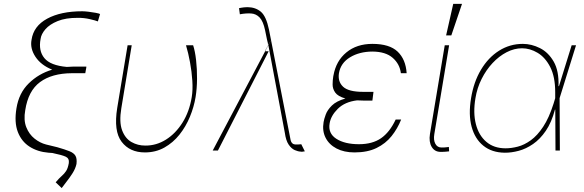

<svg xmlns="http://www.w3.org/2000/svg" viewBox="-20 -780 3028 995"><path d="M498.6 -707.4 487.2 -669Q476.2 -673.7 445.7 -680.8Q415.1 -687.9 383.5 -687.5Q320.7 -687.9 278.9 -670.8Q237.2 -653.8 215.4 -628.6Q193.5 -603.3 190.3 -578.1Q178.6 -517 209.9 -478.9Q241.1 -440.7 326.3 -433.2Q341.3 -434.7 356.5 -434.7H427.6L426.8 -431.8H427.6L421.9 -400.6H355.1Q353.7 -400.6 351.9 -400.6Q248.9 -399.9 187.5 -354.6Q126.1 -309.3 110.8 -208.8Q101.6 -158 116.1 -121.1Q130.7 -84.2 159.1 -61.6Q187.5 -39.1 218.8 -31.2L277 -17Q316.4 -5.7 339.3 3.4Q362.2 12.4 370.9 27Q379.6 41.5 376.4 69.6Q371.1 93.8 355.5 118.3Q339.8 142.8 323.7 163Q307.5 183.2 299.7 194.6L268.5 164.8Q286.2 143.8 299.7 132.1Q313.2 120.4 322.4 106.5Q331.7 92.7 336.6 65.3Q339.8 41.2 321.2 32.3Q302.6 23.4 251.4 12.8L231.5 11.4Q174.7 6.7 133 -20.1Q91.3 -46.9 72.3 -96.4Q53.3 -146 65.3 -218.8Q77.8 -297.6 128.9 -347.8Q180 -398.1 250.4 -419Q192.1 -442.5 163.5 -486Q134.9 -529.5 143.5 -573.9Q153.8 -644.9 224.4 -683.2Q295.1 -721.6 406.2 -721.6Q418 -721.6 437.9 -719.3Q457.7 -717 475.7 -713.6Q493.6 -710.2 498.6 -707.4Z M641.3 -545.5H662.6L608.7 -218.8Q596.9 -147.7 612.7 -105.1Q628.6 -62.5 661.4 -43.9Q694.2 -25.2 733.7 -25.6Q790.1 -25.2 840.2 -56.6Q890.3 -88.1 925.8 -144.7Q961.3 -201.3 973.7 -277Q979.8 -314.6 976.7 -361.7Q973.7 -408.7 964.8 -456.9Q956 -505 943.9 -545.5H980.8Q990.8 -515.6 996.1 -469.1Q1001.4 -422.6 1001.1 -371.4Q1000.7 -320.3 993.6 -277Q985.1 -225.5 964.1 -174.7Q943.2 -123.9 910 -82.2Q876.8 -40.5 831.9 -15.3Q786.9 9.9 730.8 9.9Q652.3 9.9 610.3 -45.3Q568.2 -100.5 587.4 -220.2Z M1538.4 5.7Q1524.9 5.3 1507.6 -2.1Q1490.4 -9.6 1476 -30.5Q1461.6 -51.5 1456 -92.3L1370.7 -546.2L1354 -514.2H1372.2L1109.4 0H1082.4L1354 -514.2H1352.3L1370.4 -547.2L1365.1 -576.7L1369.3 -546.9L1353.7 -623.6Q1343.8 -670.1 1325.5 -689.3Q1307.2 -708.5 1281.4 -710.2Q1255.7 -712 1223 -706L1218.8 -737.2Q1214.1 -736.9 1228.9 -739.7Q1243.6 -742.5 1262.8 -742.9Q1304 -742.5 1331.7 -719.3Q1359.4 -696 1373.6 -627.8L1384.6 -572.4L1390.6 -583.8L1384.6 -572.1L1485.8 -55.4Q1485.8 -56.1 1487.2 -49.9Q1488.6 -43.7 1495 -37.3Q1501.4 -30.9 1515.6 -31.2Q1519.2 -30.9 1526.6 -31.4Q1534.1 -32 1538.4 -32.3Q1540.8 -32.7 1541.2 -32.7L1559.7 4.3Q1556.1 4.6 1553.4 5.1Q1550.8 5.7 1548.7 6Q1540.1 7.1 1538.4 5.7ZM1384.6 -572.1V-572.4L1370.4 -547.2L1370.7 -546.2ZM1485.8 -55.4Q1485.8 -55.4 1485.8 -55.4Z M1909.8 -258.5H1871.4Q1849.4 -258.5 1830.3 -259.9Q1767 -252.1 1730.8 -216.3Q1694.6 -180.4 1688.2 -140.6Q1679.3 -89.1 1722.8 -60.9Q1766.3 -32.7 1840.2 -32.7Q1909.8 -32.7 1954.7 -63.7Q1999.6 -94.8 2030.5 -160.5H2058.9Q2040.1 -113.3 2009.2 -74.6Q1978.3 -35.9 1931.3 -13Q1884.2 9.9 1817.5 9.9Q1762.8 9.9 1723.9 -10.5Q1685 -30.9 1667.1 -66.6Q1649.1 -102.3 1657 -147.7Q1659.4 -162.6 1668 -186.3Q1676.5 -209.9 1699.8 -233Q1723 -256 1769.9 -269.5Q1730.8 -280.9 1717.2 -300.4Q1703.5 -320 1703.7 -342.2Q1703.8 -364.3 1707 -383.9Q1707.7 -387.4 1708.1 -389.2Q1721.6 -464.5 1775.2 -508.5Q1828.8 -552.6 1909.8 -552.6Q1998.6 -552.6 2040.7 -512.4Q2082.7 -472.3 2087.4 -400.6H2057.5Q2051.8 -447.8 2015.3 -480.1Q1978.7 -512.4 1909.8 -512.8Q1842.3 -512.4 1793.9 -483Q1745.4 -453.5 1736.5 -400.6Q1729.8 -356.9 1758.2 -330.4Q1786.6 -304 1861.5 -304H1915.5Z M2284.8 -545.5H2307.5L2230.8 -85.2Q2225.5 -54.3 2236 -35Q2246.4 -15.6 2267.8 -15.6Q2284.8 -15.6 2294.9 -17Q2305 -18.5 2306.1 -18.5L2307.5 4.3Q2305.4 4.3 2294 5.7Q2282.7 7.1 2263.5 7.1Q2232.6 7.1 2217.2 -18.8Q2201.7 -44.7 2208.1 -85.2ZM2291.9 -596.6 2328.8 -759.9H2374.3L2318.9 -596.6Z M2595.9 11.4Q2529.1 10.7 2485.1 -24.7Q2441.1 -60 2424 -123.4Q2407 -186.8 2421.2 -271.3Q2434.7 -355.1 2472.5 -418.5Q2510.3 -481.9 2566.2 -517.2Q2622.2 -552.6 2689.6 -552.6Q2734.4 -552.6 2778.1 -530.7Q2821.7 -508.9 2849.4 -460.8Q2877.1 -412.6 2874.3 -333.8H2876.8L2942.5 -545.5H2965.2L2880 -271.3L2881.4 0H2858.7L2857.6 -211.6H2855.8Q2838.4 -145.6 2808.6 -102.1Q2778.8 -58.6 2742.4 -33.6Q2706 -8.5 2668 1.6Q2630 11.7 2595.9 11.4ZM2857.2 -271V-302.6Q2857.2 -382.1 2831.5 -432.4Q2805.8 -482.6 2766.2 -506.2Q2726.6 -529.8 2685.4 -529.8Q2644.9 -529.8 2605.5 -509.4Q2566.1 -489 2532.7 -453.3Q2499.3 -417.6 2475.9 -370.9Q2452.4 -324.2 2443.9 -271.3Q2431.1 -196 2446 -137.3Q2460.9 -78.5 2500.4 -44.9Q2539.8 -11.4 2600.1 -11.4Q2630 -11.4 2663.5 -20.1Q2697.1 -28.8 2730.8 -53.1Q2764.6 -77.4 2794.9 -123.2Q2825.3 -169 2848.7 -242.9Z"/></svg>

Font: Inter UI Thin
Style: Italic
Weight: 100
Italic angle: -9.39999°
Designer: Rasmus Andersson
Foundry: rsms
Version: 3.2;8d6f07862